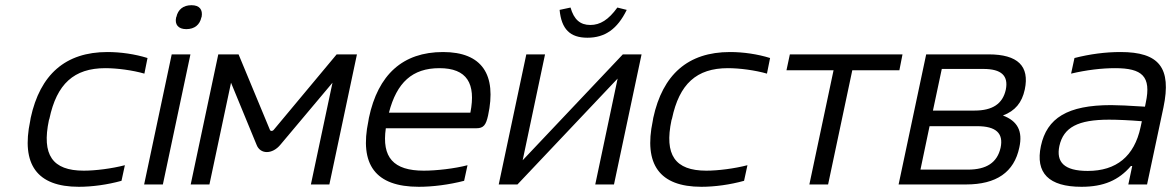

<svg xmlns="http://www.w3.org/2000/svg" viewBox="-20 -709 4501 738"><path d="M98 -256 96 -244C61 -78 121 9 283 9C334 9 393 1 447 -14L460 -74C410 -61 347 -53 302 -53C181 -53 140 -114 168 -247L170 -253C198 -386 264 -447 385 -447C430 -447 490 -439 535 -426L547 -486C499 -501 444 -509 393 -509C231 -509 134 -422 98 -256Z M640 -500 534 0H606L712 -500ZM657 -642C651 -615 665 -597 696 -597C728 -597 748 -614 754 -642L755 -644C760 -672 747 -689 716 -689C684 -689 664 -672 658 -644Z M819 -500 713 0H785L868 -391L966 -153C980 -115 1027 -115 1058 -153L1258 -391L1175 0H1246L1352 -500H1274L1033 -211C1028 -204 1019 -204 1017 -211L897 -500Z M1856 -265C1890 -422 1833 -509 1683 -509C1528 -509 1433 -422 1398 -256L1396 -244C1361 -77 1422 9 1590 9C1643 9 1706 1 1764 -14L1777 -74C1728 -61 1657 -53 1609 -53C1492 -53 1447 -104 1463 -216H1811C1839 -216 1848 -229 1856 -265ZM1475 -276C1505 -392 1565 -447 1669 -447C1775 -447 1810 -388 1788 -276Z M1897 0H1969L2354 -407L2268 0H2340L2446 -500H2374L1989 -93L2075 -500H2003ZM2131 -671 2173 -680C2186 -634 2210 -613 2249 -613C2287 -613 2319 -633 2353 -680L2389 -671C2353 -597 2305 -564 2238 -564C2171 -564 2138 -597 2131 -671Z M2491 -256 2489 -244C2454 -78 2514 9 2676 9C2727 9 2786 1 2840 -14L2853 -74C2803 -61 2740 -53 2695 -53C2574 -53 2533 -114 2561 -247L2563 -253C2591 -386 2657 -447 2778 -447C2823 -447 2883 -439 2928 -426L2940 -486C2892 -501 2837 -509 2786 -509C2624 -509 2527 -422 2491 -256Z M3091 0H3163L3256 -439H3437L3449 -500H3016L3003 -439H3184Z M3434 0H3693C3810 0 3878 -47 3898 -142C3912 -205 3891 -244 3835 -265C3882 -283 3908 -314 3919 -365C3938 -455 3892 -500 3780 -500H3540ZM3518 -57 3553 -224H3736C3808 -224 3838 -197 3826 -141C3813 -84 3772 -57 3700 -57ZM3566 -284 3600 -444H3760C3829 -444 3857 -418 3846 -364C3834 -310 3795 -284 3726 -284Z M4287 -509C4228 -509 4169 -501 4110 -486L4097 -426C4156 -440 4215 -447 4266 -447C4370 -447 4406 -416 4384 -314L4381 -299C4319 -303 4276 -305 4251 -305C4083 -305 4004 -255 3981 -148C3959 -44 4011 9 4137 9C4222 9 4280 -16 4327 -71H4332L4317 0H4389L4452 -296C4484 -449 4435 -509 4287 -509ZM4052 -148C4068 -220 4124 -249 4243 -249C4274 -249 4323 -247 4369 -243L4364 -220C4340 -108 4271 -52 4161 -52C4070 -52 4039 -86 4052 -148Z"/></svg>

Font: LT Wave Text Light Italic
Style: Regular
Weight: 300
Designer: Daniel Lyons
Version: Version 2.5 (Glyphs App)